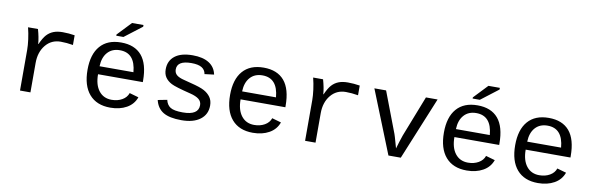

<svg xmlns="http://www.w3.org/2000/svg" viewBox="-49 -1148 4900 1592"><g transform="rotate(10 2400.5 -351.5)"><path d="M510.3 -448.2Q455.6 -457.5 406.7 -457.5Q328.1 -457.5 279.8 -398.4Q231.4 -339.4 231.4 -248V0H143.6V-342.3Q143.6 -379.4 137 -429.7Q130.4 -480 118.2 -528.3H201.7Q221.2 -460.9 225.1 -406.2H227.5Q252 -460.9 275.4 -486.6Q298.8 -512.2 331.1 -525.1Q363.3 -538.1 409.7 -538.1Q460.4 -538.1 510.3 -529.8Z M757.3 -245.6Q757.3 -156.7 796.6 -106.4Q835.9 -56.2 904.3 -56.2Q954.6 -56.2 992.4 -77.9Q1030.3 -99.6 1043 -137.2L1120.1 -115.2Q1098.6 -54.7 1041.3 -22.5Q983.9 9.8 904.3 9.8Q789.1 9.8 727.1 -62Q665 -133.8 665 -267.6Q665 -397.9 725.8 -468Q786.6 -538.1 901.4 -538.1Q1016.1 -538.1 1075.2 -468.3Q1134.3 -398.4 1134.3 -257.3V-245.6ZM902.3 -473.1Q836.9 -473.1 798.8 -430.4Q760.7 -387.7 758.3 -313H1043.5Q1029.8 -473.1 902.3 -473.1ZM850.6 -586.4V-596.2L961.4 -712.9H1057.6V-698.7L911.1 -586.4Z M1717.8 -150.9Q1717.8 -75.7 1660.9 -33Q1604 9.8 1503.4 9.8Q1402.8 9.8 1350.3 -21.7Q1297.9 -53.2 1281.7 -121.1L1359.4 -136.2Q1368.7 -94.2 1399.2 -75Q1429.7 -55.7 1503.4 -55.7Q1635.3 -55.7 1635.3 -139.2Q1635.3 -170.4 1611.3 -189.7Q1587.4 -209 1538.1 -221.2Q1409.2 -252.9 1374.5 -271Q1339.8 -289.1 1321.3 -316.2Q1302.7 -343.3 1302.7 -383.8Q1302.7 -455.6 1354.5 -496.1Q1406.2 -536.6 1504.4 -536.6Q1590.3 -536.6 1641.6 -504.2Q1692.9 -471.7 1705.6 -409.7L1626.5 -399.9Q1621.1 -435.1 1591.8 -453.1Q1562.5 -471.2 1504.4 -471.2Q1384.8 -471.2 1384.8 -397.5Q1384.8 -368.2 1405 -350.6Q1425.3 -333 1470.2 -322.3L1528.3 -307.1Q1607.9 -287.6 1642.8 -268.6Q1677.7 -249.5 1697.8 -220.9Q1717.8 -192.4 1717.8 -150.9Z M1957.5 -245.6Q1957.5 -156.7 1996.8 -106.4Q2036.1 -56.2 2104.5 -56.2Q2154.8 -56.2 2192.6 -77.9Q2230.5 -99.6 2243.2 -137.2L2320.3 -115.2Q2298.8 -54.7 2241.5 -22.5Q2184.1 9.8 2104.5 9.8Q1989.3 9.8 1927.2 -62Q1865.2 -133.8 1865.2 -267.6Q1865.2 -397.9 1926 -468Q1986.8 -538.1 2101.6 -538.1Q2216.3 -538.1 2275.4 -468.3Q2334.5 -398.4 2334.5 -257.3V-245.6ZM2102.5 -473.1Q2037.1 -473.1 1999 -430.4Q1960.9 -387.7 1958.5 -313H2243.7Q2230 -473.1 2102.5 -473.1Z M2910.6 -448.2Q2856 -457.5 2807.1 -457.5Q2728.5 -457.5 2680.2 -398.4Q2631.8 -339.4 2631.8 -248V0H2543.9V-342.3Q2543.9 -379.4 2537.4 -429.7Q2530.8 -480 2518.6 -528.3H2602.1Q2621.6 -460.9 2625.5 -406.2H2627.9Q2652.3 -460.9 2675.8 -486.6Q2699.2 -512.2 2731.4 -525.1Q2763.7 -538.1 2810.1 -538.1Q2860.8 -538.1 2910.6 -529.8Z M3349.6 0H3245.6L3034.2 -528.3H3132.8L3263.7 -184.6L3272 -158.7L3297.4 -68.8L3314.5 -126L3333.5 -183.6L3468.3 -528.3H3566.4Z M3757.8 -245.6Q3757.8 -156.7 3797.1 -106.4Q3836.4 -56.2 3904.8 -56.2Q3955.1 -56.2 3992.9 -77.9Q4030.8 -99.6 4043.5 -137.2L4120.6 -115.2Q4099.1 -54.7 4041.7 -22.5Q3984.4 9.8 3904.8 9.8Q3789.6 9.8 3727.5 -62Q3665.5 -133.8 3665.5 -267.6Q3665.5 -397.9 3726.3 -468Q3787.1 -538.1 3901.9 -538.1Q4016.6 -538.1 4075.7 -468.3Q4134.8 -398.4 4134.8 -257.3V-245.6ZM3902.8 -473.1Q3837.4 -473.1 3799.3 -430.4Q3761.2 -387.7 3758.8 -313H4043.9Q4030.3 -473.1 3902.8 -473.1ZM3851.1 -586.4V-596.2L3961.9 -712.9H4058.1V-698.7L3911.6 -586.4Z M4357.9 -245.6Q4357.9 -156.7 4397.2 -106.4Q4436.5 -56.2 4504.9 -56.2Q4555.2 -56.2 4593 -77.9Q4630.9 -99.6 4643.6 -137.2L4720.7 -115.2Q4699.2 -54.7 4641.8 -22.5Q4584.5 9.8 4504.9 9.8Q4389.6 9.8 4327.6 -62Q4265.6 -133.8 4265.6 -267.6Q4265.6 -397.9 4326.4 -468Q4387.2 -538.1 4502 -538.1Q4616.7 -538.1 4675.8 -468.3Q4734.9 -398.4 4734.9 -257.3V-245.6ZM4502.9 -473.1Q4437.5 -473.1 4399.4 -430.4Q4361.3 -387.7 4358.9 -313H4644Q4630.4 -473.1 4502.9 -473.1Z"/></g></svg>

Font: Cousine
Style: Regular
Weight: 400
Monospace: yes
Designer: Steve Matteson
Foundry: Ascender Corporation
Version: Version 1.20